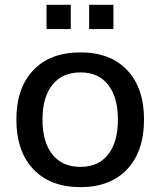

<svg xmlns="http://www.w3.org/2000/svg" viewBox="-20 -766 663 796"><path d="M313.5 9.8Q188.5 9.8 118.2 -64.5Q47.9 -138.7 47.9 -270.5Q47.9 -401.4 118.2 -475.1Q188.5 -548.8 313.5 -548.8Q437.5 -548.8 507.3 -475.1Q577.1 -401.4 577.1 -270.5Q577.1 -138.7 507.3 -64.5Q437.5 9.8 313.5 9.8ZM156.2 -270.5Q156.2 -176.8 197.3 -125.5Q238.3 -74.2 313.5 -74.2Q387.7 -74.2 428.2 -125.5Q468.8 -176.8 468.8 -270.5Q468.8 -363.3 428.2 -414.6Q387.7 -465.8 313.5 -465.8Q238.3 -465.8 197.3 -414.6Q156.2 -363.3 156.2 -270.5ZM172.9 -645.5V-746.1H273.4V-645.5ZM349.6 -645.5V-746.1H450.2V-645.5Z"/></svg>

Font: Min Sans Medium
Style: Regular
Weight: 500
Designer: Jinseong-Kim, NotoSansCJK, Nunito
Foundry: Jinseong-Kim
Version: Version 1.400;Glyphs 3.1.2 (3151)